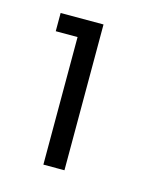

<svg xmlns="http://www.w3.org/2000/svg" viewBox="-69 -801 391 477"><g transform="rotate(15 127.0 -562.5)"><path d="M85.9 -703.1H29.8V-750H140.1V-375H85.9Z"/></g></svg>

Font: Oakes Grotesk Medium
Style: Regular
Weight: 500
Designer: Samuel Oakes
Foundry: Samuel Oakes
Version: Version 1.000;PS 001.000;hotconv 1.0.88;makeotf.lib2.5.64775